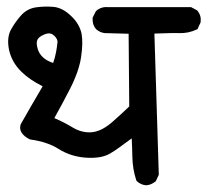

<svg xmlns="http://www.w3.org/2000/svg" viewBox="-20 -586 624 578"><path d="M418.9 -28.3Q404.3 -29.8 393.1 -39.6L391.1 -41.5L390.1 -43.9Q378.9 -77.6 378.4 -116.2Q377.9 -143.1 376.5 -169.4Q365.7 -161.6 356.4 -154.8Q347.2 -147.9 339.4 -142.3Q331.5 -136.7 325 -132.3Q318.4 -127.9 312.5 -124.5Q298.8 -116.2 280.5 -113Q262.2 -109.9 239.3 -111.3Q193.4 -114.3 156.2 -137.7Q123.5 -158.7 71.8 -166L70.3 -166.5L68.8 -167Q52.7 -174.8 45.2 -186.5Q37.6 -198.2 42.5 -212.4L43 -212.9L43.5 -213.9Q74.7 -269 108.4 -326.2Q68.4 -346.2 43.9 -370.6Q15.6 -398.4 7.3 -435.5Q-0.5 -473.1 13.7 -498Q26.4 -520.5 43 -539.1Q61.5 -560.1 88.9 -564Q113.8 -567.4 140.1 -565.4Q168.5 -563 194.3 -537.6Q200.7 -531.7 205.8 -525.4Q210.9 -519 214.8 -512.2Q218.8 -505.4 221.4 -498.5Q224.1 -491.7 225.6 -484.4Q230.5 -457 224.1 -414.1Q223.1 -406.7 221.4 -399.4Q219.7 -392.1 217.5 -384.3Q215.3 -376.5 212.6 -368.7Q210 -360.8 206.5 -352.8Q203.1 -344.7 199.5 -336.4Q195.8 -328.1 191.4 -319.8Q168.5 -274.9 143.6 -230.5Q173.3 -217.8 199.7 -201.7Q228 -185.1 257.3 -188Q272 -189.5 287.6 -197.5Q303.2 -205.6 319.8 -220.2Q351.6 -248.5 369.1 -265.6L367.2 -484.4L296.9 -486.3H296.4H295.9Q281.2 -487.8 270 -497.6L269.5 -498L269 -498.5Q257.8 -511.2 258.8 -530.8V-532.7L259.8 -534.7L267.6 -550.3L268.6 -551.8L269.5 -553.2Q276.9 -559.6 285.6 -562.5Q294.4 -565.4 304.2 -564.5H552.7H555.2L557.1 -563.5L571.8 -555.7L573.7 -554.7L574.7 -553.2Q586.4 -539.1 584 -519.5L583.5 -517.6L583 -516.6L576.2 -502L574.7 -498.5L571.8 -497.1Q546.9 -485.4 520 -486.3Q509.3 -486.8 490.2 -486.3Q471.2 -485.8 444.8 -484.9L458 -62V-59.6L457 -57.6L450.2 -43L449.2 -40.5L447.3 -39.1Q441.4 -34.7 434.8 -31.7Q428.2 -28.8 420.9 -28.3H419.9ZM153.3 -461.4Q151.9 -468.3 148.2 -473.1Q144.5 -478 138.2 -482.4Q126.5 -490.2 104.5 -478Q93.8 -471.7 91.3 -462.6Q88.9 -453.6 94.2 -436.5Q104 -408.2 140.1 -396.5Q145.5 -412.6 148.7 -428.7Q151.9 -444.8 153.3 -461.4Z"/></svg>

Font: NaikaiFont
Style: Bold
Weight: 700
Version: Version 1.89